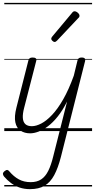

<svg xmlns="http://www.w3.org/2000/svg" viewBox="-30 -918 665 1345"><path d="M181 16Q142 16 114 -2.5Q86 -21 77.5 -61Q69 -101 85 -164L169 -495Q172 -506 178.5 -510.5Q185 -515 199 -515Q214 -515 220.5 -509.5Q227 -504 224 -492L139 -162Q128 -120 130 -91.5Q132 -63 147.5 -48.5Q163 -34 193 -34Q223 -34 259.5 -53Q296 -72 335.5 -114Q375 -156 413.5 -223.5Q452 -291 487 -388L513 -495Q516 -506 522.5 -510.5Q529 -515 542 -515Q559 -515 564 -508Q569 -501 566 -490L397 180Q377 258 350 308.5Q323 359 282.5 383Q242 407 180 407Q141 407 108 396Q75 385 47.5 364.5Q20 344 -2 318Q-9 309 -9.5 300Q-10 291 2 281Q13 272 20.5 272.5Q28 273 35 282Q66 319 102 338.5Q138 358 185 358Q229 358 258.5 338.5Q288 319 308 279Q328 239 343 177L440 -207Q409 -145 374.5 -102Q340 -59 306 -33.5Q272 -8 240 4Q208 16 181 16ZM352 -624Q346 -624 337.5 -631.5Q329 -639 329 -646Q329 -650 330.5 -653.5Q332 -657 336 -662L474 -827Q479 -834 483.5 -836.5Q488 -839 493 -839Q500 -839 508 -834Q516 -829 521.5 -822Q527 -815 527 -808Q527 -803 525.5 -799.5Q524 -796 519 -792L370 -634Q361 -624 352 -624ZM0 378H615V388H0ZM0 -20H615V0H0ZM0 -505H615V-500H0ZM0 -898H615V-888H0Z"/></svg>

Font: Playwrite DE SAS Guides
Style: Regular
Weight: 400
Designer: Veronika Burian, José Scaglione
Foundry: TypeTogether
Version: Version 1.003